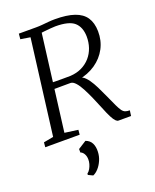

<svg xmlns="http://www.w3.org/2000/svg" viewBox="-182 -854 996 1232"><g transform="rotate(-20 316.0 -238.0)"><path d="M8.5 0 11.5 -32.5 78.5 -45 161 -695.5 95 -706 98.5 -743H217.5Q238.5 -743 259.8 -745Q281 -747 302.8 -749Q324.5 -751 346.5 -751Q428 -751 479.5 -733.2Q531 -715.5 555.8 -678.5Q580.5 -641.5 581.5 -584Q582.5 -520.5 554.8 -468Q527 -415.5 476 -380.5Q425 -345.5 356.5 -333.5L366 -342Q386 -343.5 405.5 -323.5Q425 -303.5 442 -273.5Q459 -243.5 472.2 -213.8Q485.5 -184 494.5 -166Q513 -124.5 525.2 -98.8Q537.5 -73 547.2 -59.5Q557 -46 569 -41.5Q581 -37 599.5 -37L594.5 0H508Q500 0 490 -9.8Q480 -19.5 467 -44.5Q454 -69.5 436 -115Q420.5 -153 403.8 -191.2Q387 -229.5 370.2 -261.2Q353.5 -293 336.2 -312.2Q319 -331.5 302.5 -332Q300.5 -332 285 -332Q269.5 -332 248.5 -331.8Q227.5 -331.5 207.2 -331.5Q187 -331.5 175.5 -331.5L182.5 -375.5Q194.5 -375 214.8 -374.8Q235 -374.5 256.8 -374.5Q278.5 -374.5 295.5 -374.8Q312.5 -375 317.5 -375Q360.5 -377.5 395 -394.2Q429.5 -411 453.5 -438.5Q477.5 -466 489.8 -501.8Q502 -537.5 501.5 -578Q500 -642 463.5 -674.5Q427 -707 334.5 -707Q324 -707 300 -705Q276 -703 253.2 -700.5Q230.5 -698 223 -695.5L242.5 -731L155.5 -45L246.5 -32.5L243.5 0ZM204.5 260.5V252Q217 242.5 225 228.2Q233 214 237.5 198Q242 182 241.5 167.5Q241.5 146.5 232.5 130.2Q223.5 114 208.5 108.5V85L264.5 49.5Q293.5 60 305.5 84.2Q317.5 108.5 316 142Q315 172.5 303 200.2Q291 228 273 248Q255 268 236 275.5Z"/></g></svg>

Font: Merriweather 36pt Light
Style: Italic
Weight: 300
Italic angle: -7.8°
Version: Version 2.101